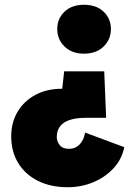

<svg xmlns="http://www.w3.org/2000/svg" viewBox="-20 -596 564 805"><path d="M417 -297 425 -102H339Q299 -102 272 -93Q245 -84 231.5 -66Q218 -48 218 -21Q218 -4 230 12Q242 28 270 28Q296 28 313.5 10Q331 -8 337 -40L501 21Q491 72 455.5 110Q420 148 370 168.5Q320 189 264 189Q192 189 138.5 162Q85 135 56 87Q27 39 27 -25Q27 -82 53.5 -127Q80 -172 128 -198Q176 -224 241 -224L249 -297ZM332 -576Q384 -576 414.5 -547Q445 -518 445 -474Q445 -431 414.5 -401Q384 -371 332 -371Q281 -371 250.5 -401Q220 -431 220 -474Q220 -518 250.5 -547Q281 -576 332 -576Z"/></svg>

Font: Parkinsans Light ExtraBold
Style: Regular
Weight: 800
Version: Version 1.000